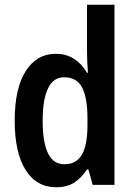

<svg xmlns="http://www.w3.org/2000/svg" viewBox="-20 -780 568 810"><path d="M217 10Q134 10 88 -63Q42 -136 42 -271Q42 -407 88.5 -480Q135 -553 215 -553Q259 -553 292 -532Q325 -511 347 -473H351Q349 -498 348 -521.5Q347 -545 347 -563V-760H463V0H371L353 -65H347Q323 -29 293 -9.5Q263 10 217 10ZM251 -87Q302 -87 325.5 -127.5Q349 -168 349 -252V-279Q349 -367 326.5 -410.5Q304 -454 250 -454Q205 -454 182.5 -407Q160 -360 160 -271Q160 -87 251 -87Z"/></svg>

Font: Noto Sans Hebrew Condensed SemiBold
Style: Regular
Weight: 600
Width: 3
Designer: Monotype Design Team
Foundry: Monotype Imaging Inc.
Version: Version 2.004; ttfautohint (v1.8.4.7-5d5b)